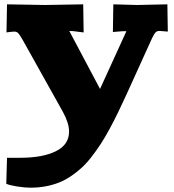

<svg xmlns="http://www.w3.org/2000/svg" viewBox="-20 -621 800 881"><path d="M8.8 222.2 12.2 103H71.8Q175.3 103 236.1 73Q296.9 43 296.9 -17.1Q296.9 -55.7 269 -106.9L84 -438Q70.3 -461.9 63.5 -469Q56.6 -476.1 44.9 -476.1Q38.1 -476.1 25.6 -474.4Q13.2 -472.7 9.8 -472.2L12.2 -601.1L187 -598.1L361.8 -601.1L363.8 -472.2L339.8 -475.1Q315.4 -479 297.9 -479L439 -212.9L560.1 -478Q537.6 -478 522 -476.1L498 -474.1L500 -601.1L607.9 -598.1L748 -601.1L750 -476.1Q713.4 -479 712.9 -479Q700.2 -479 694.1 -472.9Q688 -466.8 678.2 -446.8L562 -190.9Q540 -143.1 522 -105.7Q503.9 -68.4 482.7 -29.1Q461.4 10.3 442.1 39.8Q422.9 69.3 400.1 98.6Q377.4 127.9 354.7 148.7Q332 169.4 305.4 187.5Q278.8 205.6 250.2 216.8Q221.7 228 189 234.1Q156.2 240.2 120.1 240.2Q93.3 240.2 58.1 234.6Q22.9 229 8.8 222.2Z"/></svg>

Font: Zantroke
Style: Regular
Weight: 500
Foundry: gluk
Version: Version 0.36